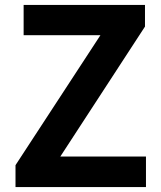

<svg xmlns="http://www.w3.org/2000/svg" viewBox="-20 -760 653 780"><path d="M43 -89 388 -617H76V-740H569V-652L225 -124H573V0H43Z"/></svg>

Font: SpoqaHanSansJP-Bold
Style: Regular
Weight: 700
Designer: [Source Han Sans]
Ryoko NISHIZUKA  (kana & ideographs); Paul D. Hunt (Latin, Greek & Cyrillic); Wenlong ZHANG  (bopomofo
Foundry: Spoqa (http://bi.spoqa.com)
Version: Version 1.002.20150607